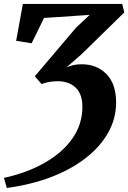

<svg xmlns="http://www.w3.org/2000/svg" viewBox="-28 -763 650 974"><path d="M6.5 190.5 -8 139.5Q112 113 201.5 61.2Q291 9.5 340.5 -62.2Q390 -134 390 -221Q390 -286 355.8 -318.5Q321.5 -351 265 -351Q240 -351 218.8 -346.8Q197.5 -342.5 183 -336.5L148.5 -376L358 -623L427 -687.5L195.5 -672L132.5 -543.5L54 -556L88 -743H592L602.5 -700L387 -489L309 -421Q325.5 -428.5 344.2 -432.8Q363 -437 386 -437Q463 -437 512 -387.2Q561 -337.5 561 -243Q561 -162 521 -90.5Q481 -19 407.2 38.5Q333.5 96 231.8 135Q130 174 6.5 190.5Z"/></svg>

Font: Merriweather 20pt ExtraBold
Style: Italic
Weight: 800
Italic angle: -7.8°
Version: Version 2.101